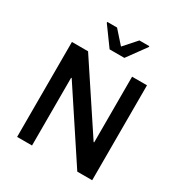

<svg xmlns="http://www.w3.org/2000/svg" viewBox="-206 -1056 1139 1205"><g transform="rotate(30 364.0 -454.0)"><path d="M92 0V-688H209L524 -212H528V-688H636V0H528L204 -491H200V0ZM320 -766 221 -902V-908H292L373 -817L454 -908H526V-902L427 -766Z"/></g></svg>

Font: Saira Medium
Style: Regular
Weight: 500
Designer: Hector Gatti with collaboration of the Omnibus-Type team
Foundry: Omnibus-Type
Version: Version 1.100; ttfautohint (v1.8.3)